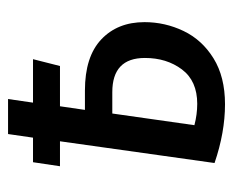

<svg xmlns="http://www.w3.org/2000/svg" viewBox="-71 -496 579 477"><g transform="rotate(-90 218.5 -257.5)"><path d="M402 -188Q402 -137 380 -91Q358 -45 312 -16.5Q266 12 198 12Q128 12 52 -14L106 -398H44L54 -465H115L124 -527H211L202 -465H310L293 -398H193L184 -336H232Q316 -336 359 -295.5Q402 -255 402 -188ZM313 -187Q313 -268 228 -268H175L146 -64Q173 -57 199 -57Q256 -57 284.5 -95Q313 -133 313 -187Z"/></g></svg>

Font: Fira Sans Compressed
Style: Italic
Weight: 400
Width: 1
Italic angle: -8°
Designer: bBox Type GmbH & Carrois Corporate GbR & Edenspiekermann AG
Foundry: bBox Type GmbH & Carrois Corporate GbR & Edenspiekermann AG
Version: Version 4.301